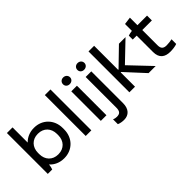

<svg xmlns="http://www.w3.org/2000/svg" viewBox="-3 -1457 2391 2391"><g transform="rotate(-45 1192.5 -261.5)"><path d="M363 8H367C512 8 618 -100 618 -247V-273C618 -420 512 -528 367 -528H363C289 -528 225 -499 181 -453V-720H82V0H160C167 -18 174 -49 176 -72C221 -22 286 8 363 8ZM345 -79C247 -79 181 -149 181 -248V-272C181 -371 247 -441 345 -441H351C449 -441 515 -371 515 -272V-248C515 -149 449 -79 351 -79Z M750 0H849V-720H750Z M1066 -597C1102 -597 1129 -621 1129 -655C1129 -689 1102 -714 1066 -714C1031 -714 1005 -689 1005 -655C1005 -621 1030 -597 1066 -597ZM1016 0H1115V-520H1016Z M1319 -597C1355 -597 1382 -621 1382 -655C1382 -689 1355 -714 1319 -714C1284 -714 1258 -689 1258 -655C1258 -621 1283 -597 1319 -597ZM1231 197C1314 197 1368 142 1368 39V-520H1269V20C1269 86 1244 106 1194 106C1172 106 1154 102 1137 94V179C1165 192 1203 197 1231 197Z M1519 0H1618V-252H1625L1857 0H1982L1718 -278L1971 -520H1855L1625 -297H1618V-720H1519Z M2238 4C2276 4 2330 -2 2357 -14V-96C2336 -90 2287 -85 2261 -85C2210 -85 2181 -105 2181 -164V-435H2350V-520H2181V-653L2082 -640V-519C2059 -517 2033 -511 2013 -504V-435H2082V-146C2082 -40 2143 4 2238 4Z"/></g></svg>

Font: Fixel Display Medium
Style: Regular
Weight: 500
Designer: AlfaBravo + MacPaw
Foundry: Kyrylo Tkachov, Marchela Mozhyna, Serhii Makarenko, Maria Weinstein, Zakhar Kryvoshyya
Version: Version 1.211